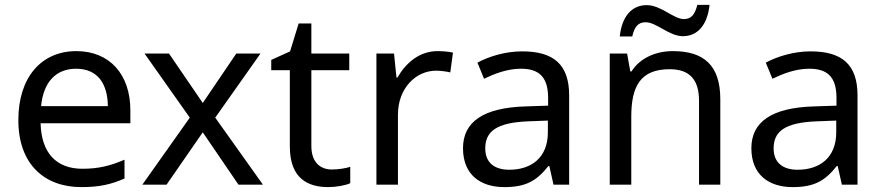

<svg xmlns="http://www.w3.org/2000/svg" viewBox="-20 -755 3607 785"><path d="M292 -546C150 -546 55 -440 55 -264C55 -85 160 10 313 10C386 10 434 -1 489 -25V-102C433 -78 385 -65 317 -65C210 -65 149 -130 146 -251H513V-304C513 -450 429 -546 292 -546ZM291 -474C380 -474 420 -412 421 -321H148C157 -417 207 -474 291 -474Z M756 -274 562 0H661L809 -214L955 0H1055L860 -274L1045 -536H946L809 -334L671 -536H571Z M1337 -62C1288 -62 1253 -93 1253 -158V-468H1408V-536H1253V-659H1201L1166 -545L1089 -510V-468H1165V-156C1165 -26 1238 10 1322 10C1354 10 1393 3 1412 -6V-73C1395 -67 1363 -62 1337 -62Z M1769 -546C1694 -546 1639 -497 1605 -438H1601L1591 -536H1519V0H1607V-286C1607 -394 1680 -466 1763 -466C1781 -466 1804 -463 1821 -459L1832 -540C1814 -544 1789 -546 1769 -546Z M2115 -545C2045 -545 1979 -524 1932 -499L1959 -433C2003 -454 2054 -474 2110 -474C2180 -474 2221 -444 2221 -355V-323L2130 -320C1955 -315 1873 -256 1873 -149C1873 -40 1945 10 2042 10C2132 10 2175 -17 2222 -76H2226L2243 0H2307V-365C2307 -490 2245 -545 2115 -545ZM2141 -259 2220 -262V-214C2220 -110 2152 -61 2062 -61C2004 -61 1964 -88 1964 -148C1964 -216 2007 -254 2141 -259Z M2514 -606H2565C2574 -645 2588 -664 2620 -664C2664 -664 2716 -607 2772 -607C2835 -607 2873 -657 2881 -735H2831C2821 -696 2807 -677 2776 -677C2734 -677 2683 -734 2624 -734C2561 -734 2522 -685 2514 -606ZM2731 -546C2663 -546 2597 -519 2562 -463H2557L2544 -536H2473V0H2561V-278C2561 -403 2599 -472 2718 -472C2800 -472 2838 -429 2838 -343V0H2925V-349C2925 -487 2859 -546 2731 -546Z M3294 -545C3224 -545 3158 -524 3111 -499L3138 -433C3182 -454 3233 -474 3289 -474C3359 -474 3400 -444 3400 -355V-323L3309 -320C3134 -315 3052 -256 3052 -149C3052 -40 3124 10 3221 10C3311 10 3354 -17 3401 -76H3405L3422 0H3486V-365C3486 -490 3424 -545 3294 -545ZM3320 -259 3399 -262V-214C3399 -110 3331 -61 3241 -61C3183 -61 3143 -88 3143 -148C3143 -216 3186 -254 3320 -259Z"/></svg>

Font: Noto Sans Mahajani
Style: Regular
Weight: 400
Designer: Monotype Design Team
Foundry: Monotype Imaging Inc.
Version: Version 2.003